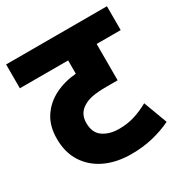

<svg xmlns="http://www.w3.org/2000/svg" viewBox="-148 -737 813 851"><g transform="rotate(-30 258.0 -311.0)"><path d="M516 -500H393V-314H338Q291 -314 263 -308.5Q235 -303 217 -291Q178 -268 178 -219Q178 -169 210.5 -146.5Q243 -124 292 -124Q335 -124 371.5 -135.5Q408 -147 444 -167L489 -46Q443 -24 392.5 -12Q342 0 283 0Q209 0 152 -26.5Q95 -53 62.5 -103Q30 -153 30 -224Q30 -289 59.5 -333.5Q89 -378 138 -402.5Q187 -427 247 -432V-500H0V-622H516Z"/></g></svg>

Font: Noto Sans SemiCondensed ExtraBold
Style: Regular
Weight: 800
Width: 4
Designer: Monotype Design Team
Foundry: Monotype Imaging Inc.
Version: Version 2.013; ttfautohint (v1.8.4.7-5d5b)